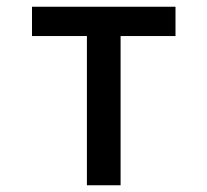

<svg xmlns="http://www.w3.org/2000/svg" viewBox="-20 -550 616 570"><path d="M238 0H338V-443H501V-530H75V-443H238Z"/></svg>

Font: Iosevka Sparkle Medium
Style: Regular
Weight: 500
Designer: Belleve Invis
Foundry: Belleve Invis
Version: Version 4.5.0; ttfautohint (v1.8.3)